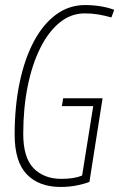

<svg xmlns="http://www.w3.org/2000/svg" viewBox="-20 -730 472 760"><path d="M220 10Q134 10 86 -40Q38 -90 38 -197Q38 -308 57.5 -402Q77 -496 113.5 -565Q150 -634 201.5 -672Q253 -710 317 -710Q349 -710 379 -705Q409 -700 432 -691L421 -661Q392 -669 367.5 -673Q343 -677 315 -677Q261 -677 216.5 -641Q172 -605 139.5 -540Q107 -475 89.5 -388Q72 -301 72 -200Q72 -106 113 -64Q154 -22 223 -22Q273 -22 305 -35L349 -310H225L230 -341H386L334 -10Q314 -2 284 4Q254 10 220 10Z"/></svg>

Font: Georama SemiCondensed ExtraLight
Style: Italic
Weight: 200
Width: 4
Italic angle: -9°
Designer: Jean-Baptiste Levee
Foundry: Production Type
Version: Version 1.000